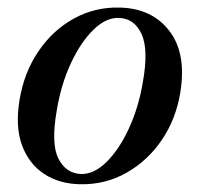

<svg xmlns="http://www.w3.org/2000/svg" viewBox="-20 -477 526 507"><path d="M297.5 -457Q382 -454.5 427.5 -395Q473 -335.5 456 -232Q444.5 -162 407 -107Q369.5 -52 313.5 -20.5Q257.5 11 191 9.5Q136.5 8.5 96.5 -17.8Q56.5 -44 38.2 -93.2Q20 -142.5 31.5 -212.5Q43.5 -286 81.8 -342Q120 -398 176 -428.5Q232 -459 297.5 -457ZM192.5 -17.5Q227.5 -16 261.2 -49.2Q295 -82.5 320.5 -138Q346 -193.5 357 -259Q372.5 -344.5 354.5 -385.5Q336.5 -426.5 297.5 -429.5Q262 -432.5 227.8 -399.5Q193.5 -366.5 167.2 -310Q141 -253.5 130 -186Q114.5 -98.5 133.8 -59.2Q153 -20 192.5 -17.5Z"/></svg>

Font: Fraunces 72pt
Style: Italic
Weight: 400
Italic angle: -16°
Version: Version 1.000;[b76b70a41]